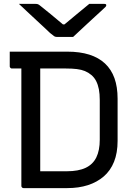

<svg xmlns="http://www.w3.org/2000/svg" viewBox="-20 -965 690 985"><path d="M355.2 -775.6Q345.5 -775.6 329.1 -775.6Q312.7 -775.6 296.6 -775.6Q280.4 -775.6 270.7 -775.6Q263.7 -775.6 257.9 -779.2Q252.1 -782.8 236.7 -795.8Q228.7 -803.8 210.7 -820.5Q192.6 -837.3 169.3 -858.8Q146 -880.3 121.9 -903Q97.9 -925.6 76.9 -945.2Q95.5 -944.7 117.6 -945Q139.7 -945.2 158.4 -945.2Q169.4 -945.2 174.2 -943.5Q179 -941.8 187 -935.2Q203.1 -922.7 239.2 -893.1Q275.2 -863.4 326.7 -820L273.5 -839.8Q289.9 -839.8 306.1 -839.8Q322.3 -839.8 338.3 -839.8L286 -819.2Q336.8 -861.8 373.6 -892.1Q410.4 -922.3 438.1 -945.2H513.6Q518.2 -945.2 520.7 -944.5Q523.2 -943.7 524.2 -942.2Q525.2 -940.7 525.2 -938.2Q525.2 -934.2 521.6 -930Q518 -925.7 502.3 -911.7Q489.3 -899.8 469.6 -881.8Q450 -863.8 428.3 -843.7Q406.6 -823.7 387.3 -805.5Q368 -787.2 355.2 -775.6ZM583.3 -242.1Q583.3 -180.7 565 -135Q546.6 -89.3 512.1 -59.7Q477.6 -30.1 430.6 -15Q383.6 0 325.7 0Q301.9 0 275.8 0Q249.8 0 223.9 0Q198.1 0 174.1 0Q150 0 131.1 0Q112.1 0 100.6 0Q96.2 0 92.9 -3.3Q89.6 -6.6 89.6 -11Q89.6 -91.7 89.6 -172.3Q89.6 -252.9 89.6 -333.5Q89.6 -414.1 89.6 -494.7Q89.6 -575.3 89.6 -655.9H194.7L186.4 -639.1Q186.4 -612 186.4 -582.3Q186.4 -552.6 186.4 -524.9Q186.4 -469.3 186.4 -414.8Q186.4 -360.2 186.4 -305.9Q186.4 -251.7 186.4 -197.1Q186.4 -142.5 186.4 -86.4Q202.7 -86.4 225.2 -86.4Q247.6 -86.4 272.9 -86.4Q298.2 -86.4 322.7 -86.4Q382.4 -86.4 419.5 -104.1Q456.7 -121.8 474.2 -157.6Q491.8 -193.4 491.8 -248.2V-451.8Q491.8 -482.8 487.3 -506.7Q482.7 -530.6 473.3 -549Q463.9 -567.4 448.9 -580.1Q433.7 -593 415.7 -600.4Q397.8 -607.8 374.1 -610.7Q350.4 -613.6 318 -613.6Q283.5 -613.6 247.1 -613.6Q210.8 -613.6 174.5 -613.6Q138.2 -613.6 104.5 -613.6Q70.8 -613.6 41 -613.6Q38 -613.6 35.5 -615.1Q33 -616.6 31.5 -619.1Q30 -621.6 30 -624.6Q30 -642.3 30 -662.3Q30 -682.3 30 -700Q60.4 -700 95.6 -700Q130.7 -700 168.8 -700Q206.8 -700 246.4 -700Q285.9 -700 325.7 -700Q389.6 -700 437.9 -684.8Q486.2 -669.5 518.6 -639.3Q551 -609 567.2 -564Q583.3 -518.9 583.3 -458.3Z"/></svg>

Font: Recursive Sans Linear Light
Style: Regular
Weight: 300
Version: Version 1.085